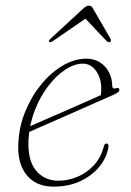

<svg xmlns="http://www.w3.org/2000/svg" viewBox="-20 -670 474 697"><path d="M71 -203.5Q71 -203.5 91 -212.5Q111 -221.5 143.2 -235.5Q175.5 -249.5 213 -265.8Q250.5 -282 286.2 -298Q322 -314 349 -326L343 -314Q345.5 -321 346.5 -328.2Q347.5 -335.5 347.5 -348Q347.5 -386.5 328.5 -412.8Q309.5 -439 281 -439Q250.5 -439 217.2 -417.2Q184 -395.5 154.8 -357.2Q125.5 -319 106.2 -269.2Q87 -219.5 83.5 -164.5Q79.5 -89 110.2 -51.5Q141 -14 192.5 -14Q227 -14 260.8 -28Q294.5 -42 320.5 -69.8Q346.5 -97.5 357 -139Q358.5 -144.5 361 -146.8Q363.5 -149 366.5 -149Q370.5 -149 372.5 -146Q374.5 -143 373.5 -136.5Q368.5 -100.5 342.8 -67.5Q317 -34.5 274 -13.5Q231 7.5 174 7.5Q132.5 7.5 103.2 -11Q74 -29.5 59 -64.5Q44 -99.5 46.5 -149Q49 -209 71.2 -264Q93.5 -319 128.8 -362.5Q164 -406 207 -431.5Q250 -457 293.5 -457Q322.5 -457 343.5 -443.2Q364.5 -429.5 376 -406.8Q387.5 -384 387.5 -357Q387.5 -352 390.8 -349.8Q394 -347.5 400 -349.5Q407 -352 410.2 -350Q413.5 -348 413.5 -343.5Q413.5 -339 408.8 -335.2Q404 -331.5 390 -325Q372.5 -317 342.5 -304Q312.5 -291 277.2 -275.2Q242 -259.5 206.2 -243.8Q170.5 -228 140.5 -215Q110.5 -202 92.5 -194Q74.5 -186 74.5 -186ZM292 -603.5H289L368 -520Q371 -518 373.8 -517Q376.5 -516 379 -517.5Q381.5 -519 382.5 -522Q383.5 -525 381.5 -528.5L318.5 -637.5Q315.5 -643.5 312 -646.5Q308.5 -649.5 303 -649.5Q297.5 -649.5 292.2 -646.5Q287 -643.5 280.5 -637.5L162.5 -528.5Q159 -525 158 -522Q157 -519 158.5 -517.5Q161 -516 163.8 -517Q166.5 -518 170.5 -520Z"/></svg>

Font: Fraunces Thin
Style: Italic
Weight: 250
Italic angle: -16°
Version: Version 1.000;[b76b70a41]